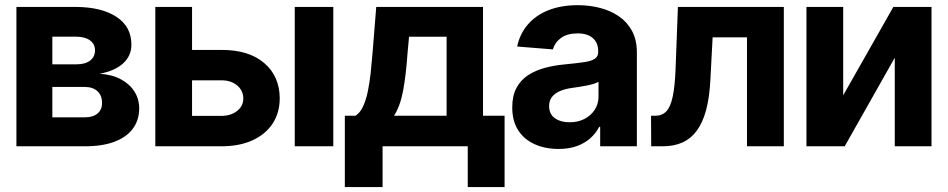

<svg xmlns="http://www.w3.org/2000/svg" viewBox="-20 -573 3713 752"><path d="M44.3 0V-545.9H276.4Q377.4 -545.4 436 -507.1Q494.6 -468.8 494.7 -398Q494.6 -353.8 461.7 -324.3Q428.8 -294.8 370.3 -284.2Q419.1 -281 453.7 -262.3Q488.3 -243.6 506.7 -214.2Q525.2 -184.8 525.2 -148.8Q525.2 -102.4 500.2 -68.9Q475.2 -35.4 427.9 -17.7Q380.6 0 312.3 0ZM185 -113.5H312.3Q343.8 -113.3 361.9 -128.4Q380 -143.5 379.5 -169.7Q380 -198.7 361.9 -215.6Q343.8 -232.4 312.3 -232.4H185ZM185 -321.1H279.9Q313.8 -321 332.9 -335.7Q352.1 -350.5 352.1 -375.8Q352.1 -401.1 331.9 -415.3Q311.7 -429.5 276.4 -429.5H185Z M682.8 -377.5H846.1Q954.4 -378 1014.8 -326.1Q1075.3 -274.2 1075.6 -188.1Q1075.6 -131.9 1048.2 -89.6Q1020.8 -47.4 969.5 -23.7Q918.3 0 846.1 0H588.3V-545.9H732.2V-119.1H846.1Q883.7 -119.1 908.2 -138.1Q932.7 -157 933 -187.1Q932.7 -218.8 908.2 -238.9Q883.7 -258.9 846.1 -258.4H682.8ZM1134.4 0V-545.9H1285.4V0Z M1330.6 159.8V-119.7H1372.6Q1390.3 -131.2 1401.9 -155.9Q1413.5 -180.6 1420.5 -214.5Q1427.5 -248.4 1431.8 -287.6Q1436 -326.8 1439.2 -366.6L1453.6 -545.9H1871.8V-119.7H1956.3V159.8H1812V0H1478.4V159.8ZM1523.3 -119.7H1729.2V-429.1H1582.1L1576.3 -366.6Q1570.3 -279.4 1559 -218.7Q1547.8 -157.9 1523.3 -119.7Z M2167.6 10.4Q2115.5 10.4 2074.4 -8Q2033.2 -26.3 2009.8 -62.4Q1986.3 -98.5 1986.3 -152.3Q1986.3 -198 2002.8 -228.7Q2019.3 -259.4 2048.1 -278.3Q2077 -297.2 2113.7 -307.1Q2150.5 -317 2191.2 -320.7Q2238.7 -325.3 2267.6 -329.6Q2296.6 -333.9 2309.8 -342.9Q2323 -352 2323 -369.3V-371.7Q2323 -405.2 2302 -423.7Q2280.9 -442.2 2242.4 -442.2Q2201.6 -442.2 2177.3 -424.4Q2153.1 -406.6 2145.3 -379.5L2005.5 -390.8Q2016.1 -440.6 2047.3 -477Q2078.5 -513.3 2128.1 -533Q2177.6 -552.7 2243 -552.7Q2288.4 -552.7 2329.9 -542.1Q2371.4 -531.4 2404 -509.1Q2436.6 -486.7 2455.5 -451.7Q2474.4 -416.7 2474.4 -368.2V0H2330.7V-76H2326.8Q2313.5 -50.5 2291.6 -31.1Q2269.6 -11.7 2238.9 -0.7Q2208.1 10.4 2167.6 10.4ZM2210.7 -94.1Q2244.1 -94.1 2269.7 -107.5Q2295.2 -120.9 2309.7 -143.7Q2324.2 -166.5 2324.2 -194.9V-252.7Q2317.4 -248.4 2305 -244.6Q2292.6 -240.8 2277.3 -237.8Q2262 -234.8 2246.9 -232.5Q2231.8 -230.3 2219.5 -228.5Q2192.7 -224.7 2172.7 -216.1Q2152.7 -207.4 2141.7 -193.1Q2130.7 -178.8 2130.7 -157.4Q2130.7 -126.3 2153.2 -110.2Q2175.7 -94.1 2210.7 -94.1Z M2530.5 0 2529.9 -119.7H2547.7Q2573.8 -120 2590 -137.2Q2606.2 -154.3 2614.8 -194.6Q2623.4 -235 2626 -303.7L2635.2 -545.9H3050V0H2905.7V-426.8H2771.1L2762.3 -259.6Q2758.8 -191.2 2745.6 -141.9Q2732.4 -92.7 2709.1 -61.2Q2685.8 -29.7 2652.5 -14.8Q2619.1 0 2575.8 0Z M3282.5 -199.6 3479 -545.9H3628.4V0H3484.5V-346.9L3288.4 0H3138.6V-545.9H3282.5Z"/></svg>

Font: Inter Tight
Style: Regular
Weight: 400
Designer: Rasmus Andersson
Foundry: rsms
Version: Version 3.002